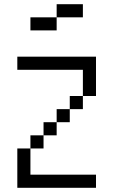

<svg xmlns="http://www.w3.org/2000/svg" viewBox="-20 -895 540 915"><path d="M437.5 0V-62.5H125Q125 -62.5 125 -187.5H62.5V0ZM375 -812.5V-875H250V-812.5H125V-750H250V-812.5ZM125 -187.5H187.5V-250H125ZM187.5 -250H250V-312.5H187.5ZM250 -312.5H312.5V-375H250ZM312.5 -375H375V-437.5H312.5ZM375 -437.5H437.5V-625H62.5V-562.5H375Q375 -562.5 375 -437.5Z"/></svg>

Font: BFUnifontExMono
Style: Regular
Weight: 500
Version: Version 15.0.06